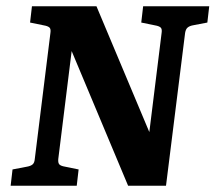

<svg xmlns="http://www.w3.org/2000/svg" viewBox="-20 -593 688 613"><path d="M14 0 20 -52 67 -61Q78 -63 84 -68Q90 -73 91 -85L141 -488Q143 -501 137.5 -505.5Q132 -510 120 -512L76 -521L82 -573H288L472 -135L452 -133L496 -488Q498 -501 492.5 -505.5Q487 -510 475 -512L431 -521L437 -573H648L642 -521L595 -512Q585 -510 579 -505Q573 -500 571 -488L510 0H389L192 -470L214 -472L166 -85Q165 -72 170 -67.5Q175 -63 187 -61L231 -52L225 0Z"/></svg>

Font: Yrsa
Style: Bold Italic
Weight: 700
Italic angle: -7.10001°
Version: Version 2.004